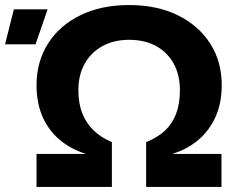

<svg xmlns="http://www.w3.org/2000/svg" viewBox="-97 -742 948 762"><path d="M48 0V-131H242V-132Q184 -150 140 -187Q96 -224 72 -278.5Q48 -333 48 -404Q48 -497 93.5 -569Q139 -641 222 -681.5Q305 -722 415 -722Q526 -722 608.5 -681.5Q691 -641 737 -569.5Q783 -498 783 -404Q783 -333 758.5 -278.5Q734 -224 690.5 -187Q647 -150 589 -132V-131H782V0H483V-178Q528 -196 557.5 -223.5Q587 -251 602 -290.5Q617 -330 617 -384Q617 -445 592 -490Q567 -535 522 -559.5Q477 -584 415 -584Q355 -584 309.5 -559Q264 -534 239 -489Q214 -444 214 -384Q214 -332 229.5 -292.5Q245 -253 274.5 -224.5Q304 -196 347 -178V0ZM-77 -566 -42 -705H92L44 -566Z"/></svg>

Font: TikTok Sans 24pt
Style: Bold
Weight: 700
Version: Version 4.000